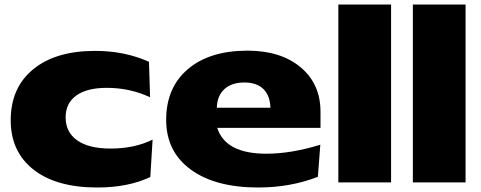

<svg xmlns="http://www.w3.org/2000/svg" viewBox="-20 -814 2146 857"><path d="M404.8 -586.9Q536.6 -586.9 645 -538.1L649.9 -379.9Q559.6 -421.9 457 -421.9Q368.2 -421.9 320.6 -387.7Q272.9 -353.5 272.9 -290Q272.9 -223.6 325 -187.3Q377 -150.9 473.1 -150.9Q581.1 -150.9 661.1 -190.9L650.9 -23.9Q552.2 22.9 414.1 22.9Q231 22.9 129.4 -57.1Q27.8 -137.2 27.8 -276.9Q27.8 -422.4 127.9 -504.6Q228 -586.9 404.8 -586.9Z M721.7 -278.8Q721.7 -422.9 818.6 -505.4Q915.5 -587.9 1085 -587.9Q1232.9 -587.9 1321.8 -513.7Q1410.6 -439.5 1410.6 -314.9V-243.2H949.7Q986.3 -127.9 1168.9 -127.9Q1279.3 -127.9 1409.7 -168L1398.9 -24.9Q1276.4 22.9 1132.8 22.9Q940.4 22.9 831.1 -57.4Q721.7 -137.7 721.7 -278.8ZM1187 -333Q1185.5 -387.2 1155.8 -416.5Q1126 -445.8 1070.8 -445.8Q1013.7 -445.8 981.4 -416Q949.2 -386.2 947.8 -333Z M1490.2 -793.9H1725.6V0H1490.2Z M1822.8 -793.9H2058.1V0H1822.8Z"/></svg>

Font: Mattone
Style: Bold
Weight: 700
Width: 6
Designer: Nunzio Mazzaferro
Foundry: Collletttivo
Version: Version 2.000;Glyphs 3.2 (3217)